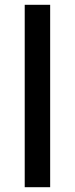

<svg xmlns="http://www.w3.org/2000/svg" viewBox="-20 -780 312 800"><path d="M189 0V-760H83V0Z"/></svg>

Font: Noto Sans Devanagari UI Medium
Style: Regular
Weight: 500
Designer: Jelle Bosma - Monotype Design Team
Foundry: Monotype Imaging Inc.
Version: Version 2.004